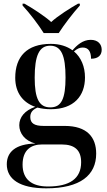

<svg xmlns="http://www.w3.org/2000/svg" viewBox="-20 -786 584 1046"><path d="M218 -606H300C329 -651 377 -714 415 -756V-766H405C366 -744 294 -699 259 -666C223 -699 153 -744 113 -766H103V-756C142 -714 190 -651 218 -606ZM232 240C418 240 504 168 504 51C504 -38 455 -100 332 -100H217C168 -100 145 -114 145 -148C145 -170 154 -187 184 -200C206 -194 231 -191 257 -191C383 -191 443 -264 443 -364C443 -423 422 -473 383 -506C402 -522 415 -527 431 -527C461 -527 476 -506 476 -466C518 -466 534 -488 534 -515C534 -545 514 -569 474 -569C431 -569 399 -540 375 -512C345 -534 305 -547 257 -547C126 -547 63 -477 63 -362C63 -281 105 -227 172 -204C114 -184 85 -147 85 -104C85 -60 115 -19 173 -4C65 -2 17 42 17 109C17 189 86 240 232 240ZM254 -201C193 -201 169 -249 169 -363C169 -482 193 -537 253 -537C314 -537 337 -484 337 -364C337 -249 315 -201 254 -201ZM241 230C153 230 103 191 103 111C103 30 150 1 209 1H316C388 1 422 33 422 98C422 187 360 230 241 230Z"/></svg>

Font: Noto Serif Display Medium
Style: Regular
Weight: 500
Designer: Monotype Design Team
Foundry: Monotype Imaging Inc.
Version: Version 2.009